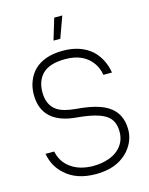

<svg xmlns="http://www.w3.org/2000/svg" viewBox="-126 -926 786 1011"><g transform="rotate(-15 267.0 -420.5)"><path d="M442 -489Q436 -526 417 -553Q370 -621 269 -621Q183 -621 144 -582Q108 -545 108 -483Q108 -413 155 -381Q188 -359 256 -353Q317 -348 357 -337.5Q397 -327 425 -310Q494 -267 494 -177Q494 -142 479.5 -110Q465 -78 439 -53Q377 6 271 6Q163 6 102 -52Q53 -95 40 -166H87Q98 -118 128 -89Q158 -60 200 -48Q233 -39 267 -39Q313 -39 353 -53Q412 -74 436 -124Q447 -149 447 -177Q447 -238 408 -266Q364 -298 252 -308Q61 -323 61 -483Q61 -522 74.5 -556Q88 -590 112 -614Q167 -667 268 -667Q365 -667 425 -614Q476 -566 489 -489ZM272 -731H235L270 -847H314Z"/></g></svg>

Font: Sulphur Point Light
Style: Regular
Weight: 300
Designer: Noponies / Dale Sattler
Foundry: Noponies
Version: Version 1.000; ttfautohint (v1.8)